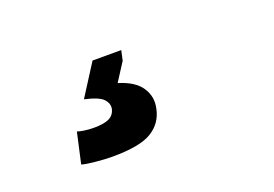

<svg xmlns="http://www.w3.org/2000/svg" viewBox="-50 -148 700 490"><g transform="rotate(-20 300.0 97.0)"><path d="M188 221Q169 221 143 218.5Q117 216 106 212.5L124.5 129.5Q129.5 131.5 142 133.5Q154.5 135.5 169 135.5Q197 135.5 210.8 128.5Q224.5 121.5 228 106Q231 92 219.5 79.5Q208 67 169.5 58.5L224 -27H302L296 0L264.5 49Q308 62 325 87.8Q342 113.5 335 144Q327.5 181.5 295.2 201.2Q263 221 188 221Z"/></g></svg>

Font: Commissioner
Style: Bold Italic
Weight: 700
Italic angle: -12°
Designer: Kostas Bartsokas
Foundry: Kostas Bartsokas
Version: Version 1.000; ttfautohint (v1.8.3)